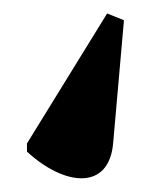

<svg xmlns="http://www.w3.org/2000/svg" viewBox="-20 -73 244 285"><path d="M139 -53 20 140V152C75 203 142 211 148 139L164 -43Z"/></svg>

Font: Noto Serif Display ExtraBold
Style: Regular
Weight: 800
Designer: Monotype Design Team
Foundry: Monotype Imaging Inc.
Version: Version 2.009